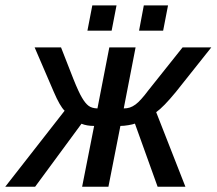

<svg xmlns="http://www.w3.org/2000/svg" viewBox="-59 -708 821 728"><path d="M297.9 -230.5Q270 -230.5 250 -238.8L74.2 0H-39.1L186 -288.1Q168 -305.7 145 -359.4L72.3 -528.3H172.4L219.2 -408.7Q239.3 -358.4 252 -337.4Q264.6 -315.9 277.1 -306.6Q289.6 -297.4 310.5 -296.9L355.5 -528.3H455.1L410.2 -296.9Q422.9 -296.9 433.3 -300.3Q443.8 -303.7 455.1 -312Q464.4 -318.8 476.6 -332.3Q488.8 -345.7 502.9 -364.7L633.3 -528.3H742.2L607.9 -359.4Q561 -302.2 533.2 -282.7L644 0H538.6L452.6 -239.3Q444.8 -236.3 427.7 -233.4Q410.6 -230.5 397.5 -230.5L352.1 0H252.4ZM578.1 -687.5 559.6 -591.8H468.3L486.3 -687.5ZM382.8 -687.5 364.3 -591.8H272.5L291 -687.5Z"/></svg>

Font: Arimo Medium
Style: Italic
Weight: 500
Italic angle: -12°
Designer: Steve Matteson
Foundry: Monotype Imaging Inc.
Version: Version 1.33